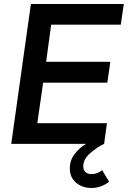

<svg xmlns="http://www.w3.org/2000/svg" viewBox="-20 -717 637 957"><path d="M134 -697H597L582 -594H235L210 -409H530L515 -305H195L166 -103H513L499 0Q463 17 429 47Q395 77 395 112Q395 131 406.5 141Q418 151 436 151Q465 151 489 131L524 189Q483 220 437 220Q390 220 359 193.5Q328 167 328 123Q328 81 352.5 50Q377 19 409 0H36Z"/></svg>

Font: Hanken Grotesk SemiBold
Style: Italic
Weight: 600
Italic angle: -8°
Designer: Alfredo Marco Pradil
Foundry: Hanken Design Co.
Version: Version 3.014